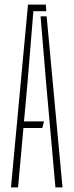

<svg xmlns="http://www.w3.org/2000/svg" viewBox="-20 -820 322 840"><path d="M28 0 102.5 -800H180.5L182.5 -771H126L100.5 -459.5L85 -289H172.5L165 -260H82.5L59 0ZM222.5 0 181.5 -460.5 157.5 -748.5H184L253.5 0Z"/></svg>

Font: Big Shoulders Stencil Display ExtraLight
Style: Regular
Weight: 250
Designer: Patric King
Foundry: XO Type Co
Version: Version 2.001